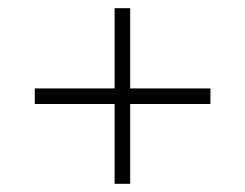

<svg xmlns="http://www.w3.org/2000/svg" viewBox="-20 -592 599 469"><path d="M260 -143V-338H65V-376H260V-572H298V-376H494V-338H298V-143Z"/></svg>

Font: Noto Serif Tibetan ExtraLight
Style: Regular
Weight: 200
Designer: Monotype Design Team
Foundry: Monotype Imaging Inc.
Version: Version 2.103; ttfautohint (v1.8.4.7-5d5b)